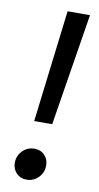

<svg xmlns="http://www.w3.org/2000/svg" viewBox="-82 -726 400 777"><g transform="rotate(10 118.0 -338.0)"><path d="M75 -227 131 -688H223L149 -227ZM27 -47Q27 -76 47 -96.5Q67 -117 96 -117Q122 -117 138 -100Q154 -83 154 -58Q154 -29 134 -8.5Q114 12 85 12Q60 12 43.5 -5Q27 -22 27 -47Z"/></g></svg>

Font: Fira Sans TEST Book
Style: Italic
Weight: 350
Italic angle: -8°
Designer: Carrois Corporate & Edenspiekermann AG
Foundry: Carrois Corporate GbR & Edenspiekermann AG
Version: Version 4.201